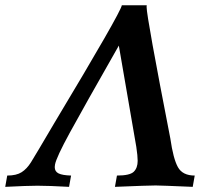

<svg xmlns="http://www.w3.org/2000/svg" viewBox="-95 -726 839 746"><path d="M378.4 -705.6H475.1L474.6 -699.2Q474.6 -661.1 566.9 -187.5Q578.1 -109.4 596.2 -76.7Q614.3 -43.9 661.6 -43.9L653.8 0Q527.8 -5.4 509.8 -5.4Q481.4 -5.4 351.6 0L359.4 -43.9Q409.7 -43.9 424.8 -58.8Q439.9 -73.7 439.9 -101.1Q439.9 -120.1 434.6 -155.3L366.7 -548.8Q229.5 -308.1 176.5 -210.9Q123.5 -113.8 118.7 -86.4L117.7 -76.7Q117.7 -59.6 132.6 -52.2Q147.5 -44.9 181.2 -43.9L173.3 0Q93.8 -4.4 50.3 -4.4Q13.2 -4.4 -74.7 0L-66.9 -43.9Q-31.2 -43.9 -11 -56.9Q9.3 -69.8 25.4 -95.5Q41.5 -121.1 116.7 -249Q373 -675.8 378.4 -705.6Z"/></svg>

Font: Kelvinch
Style: Bold Italic
Weight: 700
Italic angle: -10°
Designer: Paul James Miller
Foundry: High-Logic / Made with FontCreator
Version: Version 3.30 September 23, 2016